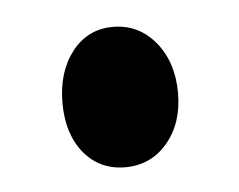

<svg xmlns="http://www.w3.org/2000/svg" viewBox="-29 -404 292 235"><g transform="rotate(-5 117.5 -286.0)"><path d="M117 -199Q85.5 -199 66.2 -222.5Q47 -246 47 -284Q47 -322 66.2 -346.8Q85.5 -371.5 116.5 -371.5Q148 -371.5 168.5 -346.8Q189 -322 189 -284Q189 -247 168.8 -223Q148.5 -199 117 -199Z"/></g></svg>

Font: Libre Caslon Condensed
Style: Bold
Weight: 700
Designer: Pablo Impallari, Rodrigo Fuenzalida, Katja Schimmel, Ertekin Erdin
Foundry: Pablo Impallari, Rodrigo Fuenzalida
Version: Version 2.000; ttfautohint (v1.8.4.7-5d5b);gftools[0.9.33]